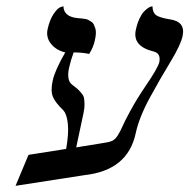

<svg xmlns="http://www.w3.org/2000/svg" viewBox="-20 -581 607 615"><path d="M305.7 -122.1Q327.6 -125 337.9 -129.2Q348.1 -133.3 356.7 -146.5Q365.2 -159.7 372.1 -175.8Q378.9 -191.9 398.9 -228.5Q418.9 -265.1 446.8 -306.2Q485.8 -363.3 490.2 -381.8Q496.1 -409.7 472.2 -416Q403.8 -432.6 415 -484.9Q419.4 -505.4 426.5 -520.8Q433.6 -536.1 440.7 -543.5Q447.8 -550.8 454.1 -555.2Q460.4 -559.6 464.4 -560.1L468.3 -561Q468.8 -541 479.7 -532.7Q490.7 -524.4 524.4 -519Q574.7 -511.7 564.9 -465.8Q559.1 -437.5 526.9 -384.5Q494.6 -331.5 460.2 -268.6Q425.8 -205.6 414.6 -153.8Q389.2 -35.2 250.5 -20L29.8 14.2L71.3 -85L191.9 -104Q200.7 -153.3 197.3 -185.1Q193.8 -216.8 181.6 -229Q157.2 -252.4 149.4 -271.2Q141.6 -290 148.9 -323.2Q155.8 -355.5 189 -413.1Q160.2 -419.9 143.6 -440.4Q127 -460.9 132.3 -486.8Q139.2 -518.1 151.9 -536.6Q164.6 -555.2 173.8 -558.1L183.1 -561Q184.1 -527.3 229 -522.9Q236.8 -522.5 240.2 -522Q243.7 -521.5 251.2 -520.5Q258.8 -519.5 262.7 -517.3Q266.6 -515.1 272.2 -511.7Q277.8 -508.3 280.3 -502.9Q282.7 -497.6 285.2 -490.5Q287.6 -483.4 287.1 -473.4Q286.6 -463.4 283.7 -451.2Q278.8 -428.7 265.6 -408.2Q244.6 -413.1 215.8 -413.1Q207 -389.2 201.2 -363.8Q192.4 -322.8 211.9 -309.1Q224.1 -299.8 228.5 -295.9Q232.9 -292 240.2 -283.4Q247.6 -274.9 249 -267.3Q250.5 -259.8 250.7 -247.6Q251 -235.4 247.6 -219.2L224.1 -108.9Z"/></svg>

Font: Linux Biolinum
Style: Italic
Weight: 400
Italic angle: -12°
Designer: Philipp H. Poll
Foundry: Philipp H. Poll
Version: Version 1.1.3 ; ttfautohint (v0.9)